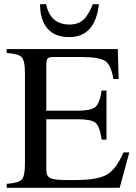

<svg xmlns="http://www.w3.org/2000/svg" viewBox="-20 -896 651 916"><path d="M423 -876H452Q434 -719 310 -719Q241 -719 206 -760.5Q171 -802 171 -876H200Q220 -779 312 -779Q352 -779 376.5 -800.5Q401 -822 423 -876ZM597 -169 551 0H12V-19Q69 -23 84 -39.5Q99 -56 99 -114V-550Q99 -606 83.5 -623Q68 -640 12 -643V-662H542L546 -519H521Q510 -586 482 -605Q454 -624 367 -624H236Q214 -624 207.5 -617.5Q201 -611 201 -588V-368H352Q415 -368 435.5 -386Q456 -404 465 -464H488V-230H465Q456 -293 436 -310Q416 -327 352 -327H201V-84Q201 -54 222 -45.5Q243 -37 302 -37H338Q445 -37 490 -63Q535 -89 569 -169Z"/></svg>

Font: STIX Math
Style: Regular
Weight: 400
Designer: MicroPress Inc., with final additions and corrections provided by Coen Hoffman, Elsevier (retired)
Version: Version 1.1.1